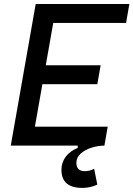

<svg xmlns="http://www.w3.org/2000/svg" viewBox="-20 -713 653 940"><path d="M383.3 207Q280.8 207 280.8 118.2Q280.8 82.5 301.8 54.4Q322.8 26.4 360.4 11.2V0H32.7L154.8 -693.4H613.3L597.2 -600.6H240.7L204.1 -393.6H472.7L456.5 -300.8H187.5L150.9 -92.8H507.3L491.2 0Q460 0 428.2 10Q396.5 20 375.2 38.8Q354 57.6 354 84.5Q354 125 396 125Q418.5 125 440.9 113.3L456.5 190.9Q421.4 207 383.3 207Z"/></svg>

Font: Cascadia Code NF
Style: Italic
Weight: 400
Italic angle: -10°
Monospace: yes
Designer: Aaron Bell
Foundry: Saja Typeworks
Version: Version 2404.023; ttfautohint (v1.8.4)